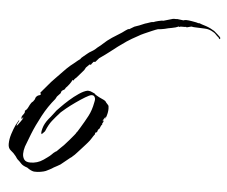

<svg xmlns="http://www.w3.org/2000/svg" viewBox="-50 -669 939 795"><g transform="rotate(5 420.0 -271.5)"><path d="M119 69Q106 67 90 55Q71 49 63.5 40.5Q56 32 50 27Q46 24 43.5 20Q41 16 38 12Q28 -1 16.5 -9.5Q5 -18 5 -36Q5 -56 12 -78Q19 -100 27 -117Q29 -121 33.5 -128.5Q38 -136 39 -138H40Q39 -131 35 -126Q31 -121 31 -113Q35 -117 45 -131Q55 -145 56 -149Q55 -148 55 -150H53Q52 -148 52 -146Q52 -144 50 -143Q48 -147 48 -149Q48 -155 53 -160.5Q58 -166 60 -172V-179Q68 -184 73 -195Q78 -206 83 -213Q86 -217 88.5 -218.5Q91 -220 93 -224Q97 -228 98 -233.5Q99 -239 104 -243Q108 -247 114 -248Q120 -249 120 -256L117 -255V-259Q133 -277 145 -292Q157 -307 173 -323Q187 -337 201.5 -352.5Q216 -368 231 -381Q234 -383 243 -390.5Q252 -398 260.5 -405Q269 -412 270 -412Q272 -417 282 -424.5Q292 -432 296 -436Q304 -443 312.5 -447.5Q321 -452 329 -459Q335 -465 342.5 -470.5Q350 -476 356 -482Q373 -498 392.5 -511Q412 -524 432 -536Q437 -539 446.5 -546.5Q456 -554 461 -553L481 -565L501 -572Q509 -575 516.5 -578.5Q524 -582 532 -584Q539 -586 545 -588.5Q551 -591 559 -591Q562 -593 578 -597Q594 -601 599 -600L637 -611Q642 -612 646.5 -611.5Q651 -611 655 -612L679 -609H683Q685 -611 692 -611Q702 -611 716 -608.5Q730 -606 735 -605L745 -602V-603Q748 -603 751.5 -601.5Q755 -600 758 -599Q768 -596 777 -593Q786 -590 796 -585L812 -576Q816 -572 827.5 -562.5Q839 -553 840 -548L836 -544L832 -551Q825 -556 820 -562Q815 -568 807 -572Q791 -582 772.5 -582.5Q754 -583 736 -584Q731 -584 726 -584.5Q721 -585 716 -586L697 -581L694 -583Q693 -582 686 -582Q680 -582 674 -582Q668 -582 669 -580Q665 -580 665 -582Q652 -576 636.5 -573.5Q621 -571 607 -567Q594 -564 579 -563Q572 -561 555.5 -554Q539 -547 523.5 -540Q508 -533 502 -529Q472 -513 453.5 -500.5Q435 -488 420.5 -477Q406 -466 389.5 -453Q373 -440 347 -422L333 -406Q332 -405 329.5 -405.5Q327 -406 325 -405L317 -395L316 -392L310 -393L296 -379L290 -368Q284 -361 277.5 -353.5Q271 -346 264 -338Q261 -334 256.5 -330.5Q252 -327 250 -322V-321H249Q248 -322 246.5 -323Q245 -324 245 -322Q236 -304 220 -288L216 -281Q213 -279 209 -277Q205 -275 203 -271L201 -264L187 -249L181 -238Q153 -205 130.5 -163Q108 -121 93.5 -84.5Q79 -48 73 -31Q68 -14 68 -1Q68 13 75 23Q82 33 101 33Q115 33 128.5 29Q142 25 155 16Q163 10 171 4.5Q179 -1 186 -8Q188 -10 190 -12Q192 -14 193 -15Q196 -17 199 -19.5Q202 -22 205 -23L221 -39Q224 -41 233.5 -51Q243 -61 253.5 -73.5Q264 -86 272 -95.5Q280 -105 280 -107Q284 -111 287.5 -117.5Q291 -124 294 -128Q311 -156 324 -180.5Q337 -205 343 -238Q344 -242 344.5 -245.5Q345 -249 345 -253Q342 -269 328 -267Q321 -266 303.5 -255.5Q286 -245 265.5 -230.5Q245 -216 229 -203Q213 -190 208 -185Q188 -163 175 -146.5Q162 -130 151 -103Q150 -102 149.5 -100.5Q149 -99 148 -99Q146 -97 142.5 -93Q139 -89 137 -88V-89Q133 -92 138.5 -112.5Q144 -133 161 -154Q162 -155 169 -163.5Q176 -172 182.5 -181Q189 -190 190 -191Q193 -194 206 -207.5Q219 -221 237.5 -237.5Q256 -254 276 -267.5Q296 -281 311 -284H314Q322 -284 330 -280Q338 -276 340 -276Q341 -273 351 -267Q361 -261 372.5 -256Q384 -251 386 -249Q388 -248 389.5 -246Q391 -244 392 -242Q398 -235 401 -232Q404 -229 404 -217Q404 -200 397 -181Q396 -180 394 -176Q392 -172 392 -170Q392 -174 393.5 -176.5Q395 -179 395 -183Q393 -181 388.5 -173.5Q384 -166 384 -164Q385 -165 385 -164.5Q385 -164 385 -164H386Q386 -167 387 -168Q388 -167 388 -165V-164Q388 -161 386 -158.5Q384 -156 383 -153L384 -150Q380 -147 378 -141.5Q376 -136 374 -132Q373 -131 371 -129.5Q369 -128 368 -126Q367 -124 366.5 -121Q366 -118 364 -116Q363 -115 359.5 -114Q356 -113 357 -110H358V-108Q351 -99 345 -89Q339 -79 331 -70L324 -62L306 -42Q298 -34 290 -24.5Q282 -15 272 -7Q271 -5 268 -3.5Q265 -2 263 0L226 30Q220 34 213 37.5Q206 41 199 45Q192 50 184 54Q176 58 168 62Q161 65 147 67.5Q133 70 119 69Z"/></g></svg>

Font: Cherish
Style: Regular
Weight: 400
Designer: Robert E. Leuschke
Foundry: Robert E. Leuschke
Version: Version 1.005